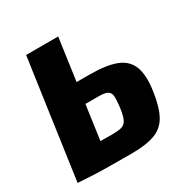

<svg xmlns="http://www.w3.org/2000/svg" viewBox="-160 -826 942 970"><g transform="rotate(-30 311.0 -341.0)"><path d="M347 -444Q446 -444 502 -422.5Q558 -401 578 -350Q598 -299 585 -211Q573 -125 546.5 -77Q520 -29 469 -10.5Q418 8 332 8Q259 8 206.5 7.5Q154 7 111 5Q68 3 23 0L54 -128Q78 -127 144 -126Q210 -125 296 -125Q331 -125 351 -130Q371 -135 382 -156Q393 -177 399 -224Q404 -264 402.5 -286Q401 -308 385.5 -317Q370 -326 333 -326H86L103 -444ZM308 -690 211 0H23L121 -690Z"/></g></svg>

Font: Exo 2 ExtraBold
Style: Italic
Weight: 800
Italic angle: -8°
Designer: Natanael Gama
Foundry: Natanael Gama
Version: Version 2.010